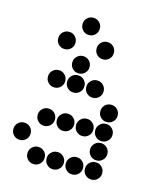

<svg xmlns="http://www.w3.org/2000/svg" viewBox="-117 -884 833 967"><g transform="rotate(15 300.0 -400.0)"><path d="M249 -795Q231 -795 218 -782Q205 -769 205 -751V-749Q205 -731 218 -718Q231 -705 249 -705H251Q269 -705 282 -718Q295 -731 295 -749V-751Q295 -769 282 -782Q269 -795 251 -795ZM149 -695Q131 -695 118 -682Q105 -669 105 -651V-649Q105 -631 118 -618Q131 -605 149 -605H151Q169 -605 182 -618Q195 -631 195 -649V-651Q195 -669 182 -682Q169 -695 151 -695ZM349 -695Q331 -695 318 -682Q305 -669 305 -651V-649Q305 -631 318 -618Q331 -605 349 -605H351Q369 -605 382 -618Q395 -631 395 -649V-651Q395 -669 382 -682Q369 -695 351 -695ZM249 -595Q231 -595 218 -582Q205 -569 205 -551V-549Q205 -531 218 -518Q231 -505 249 -505H251Q269 -505 282 -518Q295 -531 295 -549V-551Q295 -569 282 -582Q269 -595 251 -595ZM149 -495Q131 -495 118 -482Q105 -469 105 -451V-449Q105 -431 118 -418Q131 -405 149 -405H151Q169 -405 182 -418Q195 -431 195 -449V-451Q195 -469 182 -482Q169 -495 151 -495ZM249 -495Q231 -495 218 -482Q205 -469 205 -451V-449Q205 -431 218 -418Q231 -405 249 -405H251Q269 -405 282 -418Q295 -431 295 -449V-451Q295 -469 282 -482Q269 -495 251 -495ZM349 -495Q331 -495 318 -482Q305 -469 305 -451V-449Q305 -431 318 -418Q331 -405 349 -405H351Q369 -405 382 -418Q395 -431 395 -449V-451Q395 -469 382 -482Q369 -495 351 -495ZM449 -395Q431 -395 418 -382Q405 -369 405 -351V-349Q405 -331 418 -318Q431 -305 449 -305H451Q469 -305 482 -318Q495 -331 495 -349V-351Q495 -369 482 -382Q469 -395 451 -395ZM149 -295Q131 -295 118 -282Q105 -269 105 -251V-249Q105 -231 118 -218Q131 -205 149 -205H151Q169 -205 182 -218Q195 -231 195 -249V-251Q195 -269 182 -282Q169 -295 151 -295ZM249 -295Q231 -295 218 -282Q205 -269 205 -251V-249Q205 -231 218 -218Q231 -205 249 -205H251Q269 -205 282 -218Q295 -231 295 -249V-251Q295 -269 282 -282Q269 -295 251 -295ZM349 -295Q331 -295 318 -282Q305 -269 305 -251V-249Q305 -231 318 -218Q331 -205 349 -205H351Q369 -205 382 -218Q395 -231 395 -249V-251Q395 -269 382 -282Q369 -295 351 -295ZM449 -295Q431 -295 418 -282Q405 -269 405 -251V-249Q405 -231 418 -218Q431 -205 449 -205H451Q469 -205 482 -218Q495 -231 495 -249V-251Q495 -269 482 -282Q469 -295 451 -295ZM49 -195Q31 -195 18 -182Q5 -169 5 -151V-149Q5 -131 18 -118Q31 -105 49 -105H51Q69 -105 82 -118Q95 -131 95 -149V-151Q95 -169 82 -182Q69 -195 51 -195ZM449 -195Q431 -195 418 -182Q405 -169 405 -151V-149Q405 -131 418 -118Q431 -105 449 -105H451Q469 -105 482 -118Q495 -131 495 -149V-151Q495 -169 482 -182Q469 -195 451 -195ZM149 -95Q131 -95 118 -82Q105 -69 105 -51V-49Q105 -31 118 -18Q131 -5 149 -5H151Q169 -5 182 -18Q195 -31 195 -49V-51Q195 -69 182 -82Q169 -95 151 -95ZM249 -95Q231 -95 218 -82Q205 -69 205 -51V-49Q205 -31 218 -18Q231 -5 249 -5H251Q269 -5 282 -18Q295 -31 295 -49V-51Q295 -69 282 -82Q269 -95 251 -95ZM349 -95Q331 -95 318 -82Q305 -69 305 -51V-49Q305 -31 318 -18Q331 -5 349 -5H351Q369 -5 382 -18Q395 -31 395 -49V-51Q395 -69 382 -82Q369 -95 351 -95ZM449 -95Q431 -95 418 -82Q405 -69 405 -51V-49Q405 -31 418 -18Q431 -5 449 -5H451Q469 -5 482 -18Q495 -31 495 -49V-51Q495 -69 482 -82Q469 -95 451 -95Z"/></g></svg>

Font: Doto Black Rounded Black
Style: Regular
Weight: 900
Monospace: yes
Version: Version 1.000